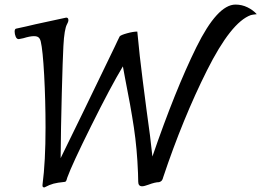

<svg xmlns="http://www.w3.org/2000/svg" viewBox="-20 -790 1142 839"><path d="M1102 -728Q1082 -726 1076 -724Q990 -693 884.5 -482.5Q779 -272 693 -15Q693 -14 691 -8.5Q689 -3 685.5 0.5Q682 4 675 6Q658 6 629 17Q610 24 601 24Q584 24 584 4Q583 -38 583 -35Q579 -140 565 -233Q551 -326 526 -451L517 -500Q464 -412 379 -241Q294 -70 274 -14Q273 -10 271 -4Q269 2 266.5 3.5Q264 5 261 5Q231 8 214 12.5Q197 17 174 29Q168 29 166.5 25.5Q165 22 166 15Q179 -84 179 -233Q179 -351 173 -461.5Q167 -572 158 -609Q155 -621 148.5 -626.5Q142 -632 128 -632Q111 -632 82 -623Q64 -619 62 -619Q53 -619 48.5 -630Q44 -641 44 -652Q44 -664 51 -665Q94 -674 135 -684Q266 -713 269 -713Q276 -713 278 -707.5Q280 -702 278 -696Q277 -692 272 -682.5Q267 -673 263 -650Q259 -627 257 -588Q254 -534 250 -381.5Q246 -229 245 -99Q321 -253 481 -585Q487 -599 493 -610.5Q499 -622 503 -631Q508 -637 535 -644.5Q562 -652 580 -652Q590 -544 603.5 -440Q617 -336 620 -312Q638 -186 646 -106Q746 -397 838 -583.5Q930 -770 1009 -770Q1037 -770 1061.5 -758Q1086 -746 1102 -728Z"/></svg>

Font: Charmonman
Style: Bold
Weight: 700
Designer: Ekaluck Peanpanawate
Foundry: Cadson Demak Co.,Ltd.
Version: Version 1.000; ttfautohint (v1.6)